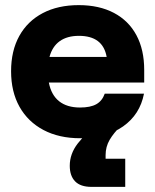

<svg xmlns="http://www.w3.org/2000/svg" viewBox="-20 -530 607 750"><path d="M293.3 10Q210.8 10 150 -22.1Q89.2 -54.2 56.2 -112.9Q23.3 -171.7 23.3 -251.7Q23.3 -331.7 55.4 -389.6Q87.5 -447.5 147.1 -478.8Q206.7 -510 287.5 -510Q367.5 -510 425 -479.6Q482.5 -449.2 512.9 -392.5Q543.3 -335.8 543.3 -256.7V-207.5H170.8Q180 -159.2 210.8 -134.6Q241.7 -110 292.5 -110Q333.3 -110 356.2 -122.9Q379.2 -135.8 389.2 -164.2H542.5Q526.7 -82.5 460.8 -36.2Q395 10 293.3 10ZM173.3 -307.5H396.7Q389.2 -349.2 362.1 -369.6Q335 -390 288.3 -390Q242.5 -390 213.3 -369.2Q184.2 -348.3 173.3 -307.5ZM337.5 200Q294.2 200 273.3 178.3Q252.5 156.7 252.5 117.5Q252.5 70.8 283.8 30.4Q315 -10 357.5 -37.5H451.7Q424.2 -10.8 408.3 16.2Q392.5 43.3 392.5 75.8V90H469.2V200Z"/></svg>

Font: Funnel Display ExtraBold
Style: Regular
Weight: 800
Designer: NORD ID, Kristian Moeller
Foundry: Dicotype
Version: Version 1.000